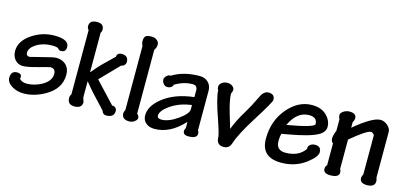

<svg xmlns="http://www.w3.org/2000/svg" viewBox="-66 -1221 3555 1683"><g transform="rotate(15 1711.0 -379.5)"><path d="M321.5 -554.9Q452.3 -554.9 452.3 -485.6Q452.3 -439 408.2 -439Q389.7 -439 381.5 -452.3Q372.8 -465.6 321.5 -465.6Q241 -465.6 181 -427.7Q124.6 -391.8 124.6 -349.2Q124.6 -317.9 156.4 -317.9Q157.9 -317.9 260 -344.1Q361.5 -370.8 385.6 -370.8Q438.5 -370.8 472.3 -340Q508.2 -306.7 508.2 -249.2Q508.2 -122.6 380 -49.2Q282.6 5.6 186.7 5.6Q126.2 5.6 79.5 -23.6Q31.3 -53.8 31.3 -95.4Q31.3 -158.5 87.2 -158.5Q127.7 -158.5 127.7 -126.7Q127.7 -116.4 124.6 -110.8Q147.2 -84.6 190.8 -84.6Q260 -84.6 326.7 -121Q403.6 -164.6 403.6 -228.7Q403.6 -277.9 357.4 -277.9Q350.8 -277.9 253.8 -251.3Q161.5 -225.1 119 -225.1Q74.9 -225.1 46.7 -257.4Q20 -288.7 20 -335.9Q20 -427.2 120 -493.8Q212.3 -554.9 320.5 -554.9Z M703.1 -327.7 705.6 -326.7Q746.2 -375.9 782.1 -413.3L887.2 -515.4Q889.2 -552.3 931.3 -552.3Q991.3 -552.3 991.3 -495.4Q991.3 -476.9 977.9 -464.1Q966.7 -452.8 952.3 -452.8L787.7 -283.6L966.2 -92.8Q983.1 -94.9 995.9 -83.6Q1008.7 -72.3 1008.7 -54.9Q1008.7 4.6 935.9 4.6Q906.2 4.6 895.9 -29.2L775.9 -157.9Q725.6 -214.9 705.6 -241L703.1 -240V-96.4Q715.9 -53.8 715.9 -57.9Q715.9 0 647.7 0Q584.1 0 584.1 -60.5Q584.1 -83.6 595.4 -94.4V-679.5Q581.5 -690.8 581.5 -712.3Q581.5 -766.7 650.3 -766.7Q712.3 -766.7 712.3 -714.4Q712.3 -693.8 703.1 -684.6Z M1087.7 -664.1Q1076.4 -690.3 1076.4 -703.6Q1076.4 -741 1090.3 -753.8Q1104.6 -766.7 1147.2 -766.7Q1172.8 -766.7 1191.8 -752.3Q1213.3 -736.9 1213.3 -711.8Q1213.3 -684.1 1195.9 -660.5V-81.5Q1214.9 -66.2 1214.9 -46.2Q1214.9 -30.3 1194.9 -14.9Q1173.3 2.6 1145.1 2.6Q1077.4 2.6 1077.4 -54.9Q1077.4 -66.2 1087.7 -85.1Z M1643.1 -411.3Q1643.1 -456.9 1600.5 -456.9Q1517.4 -456.9 1437.9 -407.7Q1441 -399 1428.2 -387.7Q1412.8 -374.9 1389.7 -374.9Q1368.7 -374.9 1353.8 -393.3Q1340 -410.8 1340 -430.3Q1340 -447.7 1357.4 -464.1Q1375.4 -482.1 1393.3 -478.5Q1496.4 -542.1 1641.5 -542.1Q1687.7 -542.1 1717.4 -514.4Q1748.7 -485.1 1748.7 -436.9V-76.4Q1757.9 -70.3 1757.9 -48.7Q1757.9 -5.1 1680.5 -5.1Q1631.3 -5.1 1631.3 -42.1Q1631.3 -53.8 1640.5 -69.7V-123.1H1637.9Q1516.4 8.7 1375.9 8.7Q1328.7 8.7 1299 -15.4Q1267.2 -41.5 1267.2 -85.6Q1267.2 -170.8 1362.6 -246.7Q1469.7 -331.8 1643.1 -351.3ZM1640.5 -278.5Q1530.8 -265.1 1449.2 -208.2Q1375.9 -156.9 1375.9 -112.3Q1375.9 -85.6 1414.4 -85.6Q1478.5 -85.6 1560.5 -143.1Q1640.5 -199.5 1640.5 -240.5Z M2002.1 4.6Q1937.9 4.6 1936.4 -64.1Q1936.4 -91.3 1892.8 -217.9Q1830.3 -395.4 1828.7 -464.1Q1820 -474.9 1820 -492.8Q1820 -513.3 1839 -529.2Q1860 -547.2 1892.8 -547.2Q1922.1 -547.2 1941 -529.7Q1955.9 -515.4 1955.9 -501.5Q1955.9 -484.1 1945.1 -464.1Q1945.1 -408.7 1977.4 -298.5L2017.9 -163.1Q2049.2 -247.2 2104.1 -335.4Q2149.2 -409.2 2189.2 -494.9Q2216.4 -558.5 2262.6 -558.5Q2318.5 -558.5 2318.5 -506.2Q2318.5 -486.2 2203.1 -303.1Q2097.4 -135.9 2068.7 -45.6Q2051.8 4.6 2003.6 4.6Z M2660.5 -551.3Q2751.3 -551.3 2801 -494.4Q2838.5 -451.3 2838.5 -402.1Q2838.5 -353.3 2784.1 -322.6Q2711.8 -281.5 2518.5 -247.7L2462.6 -237.9Q2454.4 -210.3 2454.4 -171.8Q2454.4 -86.7 2537.9 -86.7Q2659.5 -86.7 2714.4 -168.2Q2711.3 -189.7 2728.2 -205.6Q2745.6 -221.5 2774.9 -221.5Q2829.7 -221.5 2829.7 -168.2Q2829.7 -127.7 2751.8 -67.2Q2654.9 7.7 2524.6 7.7Q2342.6 7.7 2342.6 -162.1Q2342.6 -326.7 2441.5 -441.5Q2536.4 -551.3 2659.5 -551.3ZM2655.9 -459Q2547.2 -459 2484.6 -324.1Q2730.3 -367.2 2730.3 -396.9Q2730.3 -459 2657.4 -459Z M3040 -73.8Q3048.7 -61 3048.7 -43.6Q3048.7 2.6 2970.3 2.6Q2906.7 2.6 2906.7 -40.5Q2906.7 -62.6 2921.5 -76.4V-273.8Q2902.6 -286.2 2902.6 -315.9Q2902.6 -342.1 2921.5 -389.7V-491.3Q2911.3 -509.2 2911.3 -528.7Q2911.3 -548.2 2936.4 -564.6Q2961 -581 2990.3 -581Q3052.8 -581 3052.8 -536.4Q3052.8 -519.5 3040 -497.4V-447.7Q3199.5 -581 3271.8 -581Q3306.2 -581 3336.4 -554.4Q3367.2 -527.7 3367.2 -497.4V-84.1Q3374.4 -61 3374.4 -50.8Q3374.4 2.6 3302.1 2.6Q3237.4 2.6 3237.4 -46.2Q3237.4 -60.5 3248.7 -78.5V-433.8Q3248.7 -440.5 3237.4 -449.2Q3226.7 -457.9 3219.5 -457.9Q3179.5 -457.9 3040 -340Z"/></g></svg>

Font: Myanmar Handwriting
Style: Regular
Weight: 400
Designer: Khon Soe Zaw Thu
Foundry: PaOh Unicode khonsoezawthu@gmail.com and @hotmail.com
Version: Version 1.30 November 9, 2016